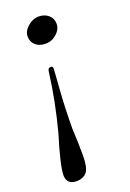

<svg xmlns="http://www.w3.org/2000/svg" viewBox="-135 -495 532 786"><g transform="rotate(-20 131.0 -101.5)"><path d="M117.2 -233.9Q126 -234.4 126 -223.6Q126 -212.9 120.1 -134.8Q114.3 -56.6 113.8 34.2Q117.2 97.7 117.2 150.4Q117.2 203.1 103 222.2Q88.9 241.2 58.1 242.2Q16.1 242.2 14.2 203.1Q14.2 160.2 53.2 34.2Q87.4 -94.7 103 -217.8Q104 -233.9 117.2 -233.9ZM141.1 -444.8Q167 -444.3 183.6 -429.7Q200.2 -415 200.2 -391.6Q200.2 -368.2 179.2 -349.1Q158.2 -330.1 130.9 -330.1Q103.5 -330.1 87.4 -344.7Q70.8 -359.4 70.8 -382.8Q70.8 -406.2 92.8 -425.3Q115.2 -444.8 141.1 -444.8Z"/></g></svg>

Font: Unna-Italic
Style: Italic
Weight: 400
Italic angle: -8°
Designer: Jorge de Buen U.
Foundry: Omnibus-Type
Version: Version 2.006;PS 002.006;hotconv 1.0.70;makeotf.lib2.5.58329